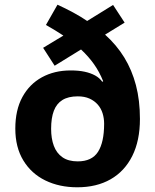

<svg xmlns="http://www.w3.org/2000/svg" viewBox="-20 -785 659 815"><path d="M224 -765Q259 -749 290.5 -732Q322 -715 350 -696L460 -764L509 -689L426 -638Q475 -594 507.5 -541Q540 -488 557 -423.5Q574 -359 574 -280Q574 -188 541.5 -123Q509 -58 449.5 -24Q390 10 308 10Q232 10 172.5 -19Q113 -48 79 -104Q45 -160 45 -239Q45 -318 75 -373Q105 -428 158 -457Q211 -486 280 -486Q314 -486 339.5 -480.5Q365 -475 384 -464.5Q403 -454 414 -438L418 -440Q402 -480 379 -512.5Q356 -545 324 -575L212 -506L163 -582L249 -634Q232 -645 213.5 -656.5Q195 -668 175 -679ZM310 -376Q270 -376 245 -360.5Q220 -345 208.5 -314.5Q197 -284 197 -238Q197 -197 208.5 -166Q220 -135 245 -117.5Q270 -100 310 -100Q370 -100 396 -140.5Q422 -181 422 -260Q422 -283 415.5 -304Q409 -325 395 -341Q381 -357 360 -366.5Q339 -376 310 -376Z"/></svg>

Font: Noto Sans Devanagari
Style: Regular
Weight: 400
Designer: Jelle Bosma - Monotype Design Team
Foundry: Monotype Imaging Inc.
Version: Version 2.003